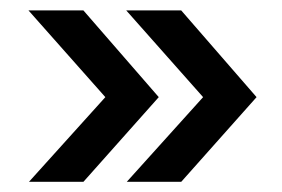

<svg xmlns="http://www.w3.org/2000/svg" viewBox="-20 -426 546 372"><path d="M36.1 -73.7 184.1 -237.8 35.2 -405.8H141.6L287.6 -237.8L141.6 -73.7ZM225.6 -73.7 373.5 -237.8 224.6 -405.8H331.1L477.1 -237.8L331.1 -73.7Z"/></svg>

Font: Selawik
Style: Regular
Weight: 400
Designer: Aaron Bell
Foundry: Microsoft Corporation
Version: Version 1.01